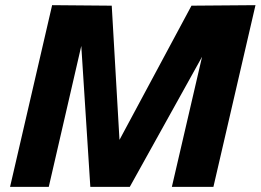

<svg xmlns="http://www.w3.org/2000/svg" viewBox="-20 -724 1010 744"><path d="M19 0 182 -704 413 -702 443 -182 722 -702 970 -704 807 0H646L763 -504L483 0H330L295 -546L169 0Z"/></svg>

Font: Prodigy Sans
Style: Bold Italic
Weight: 700
Italic angle: -13°
Designer: Wei Huang
Foundry: Wei Huang
Version: Version 1.003; ttfautohint (v1.8.3)